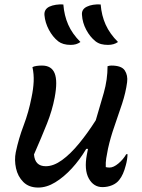

<svg xmlns="http://www.w3.org/2000/svg" viewBox="-20 -833 640 864"><path d="M433 -813Q437 -763 455.5 -722Q474 -681 511 -644Q493 -631 466 -631Q449 -631 435.5 -634.5Q422 -638 410 -647Q385 -667 368 -699Q351 -731 349 -765Q346 -791 371 -803Q396 -815 433 -813ZM265 -813Q269 -763 287 -722Q305 -681 342 -644Q332 -637 321.5 -634Q311 -631 298 -631Q263 -631 242 -647Q217 -667 200 -699Q183 -731 180 -765Q178 -791 202 -803Q215 -809 231.5 -811.5Q248 -814 265 -813ZM126 -531Q134 -535 145.5 -536.5Q157 -538 169 -538Q212 -538 226 -503Q240 -468 226 -394Q215 -336 191.5 -277Q168 -218 133 -138Q137 -85 186 -85Q221 -85 259 -112.5Q297 -140 336 -187.5Q375 -235 411 -292Q430 -355 447 -415Q464 -475 464 -535Q473 -538 481 -538Q527 -538 541.5 -516Q556 -494 552 -463Q546 -417 529.5 -366.5Q513 -316 495 -265Q477 -214 466 -164Q461 -140 458 -120.5Q455 -101 456 -81Q464 -79 473 -79Q491 -79 513 -97.5Q535 -116 548 -139H554Q553 -114 546 -89Q535 -46 517 -24Q505 -8 484.5 0.5Q464 9 441 9Q401 9 379.5 -30Q358 -69 371 -138Q373 -150 376 -163H368Q339 -114 303 -75Q267 -36 228.5 -12.5Q190 11 152 11Q110 11 85 -14Q60 -39 52 -76Q44 -113 51 -148Q64 -210 86.5 -269Q109 -328 122 -395Q130 -433 131.5 -466Q133 -499 126 -531Z"/></svg>

Font: Recursive Sn Csl St
Style: Italic
Weight: 400
Italic angle: -15°
Version: Version 1.079;hotconv 1.0.112;makeotfexe 2.5.65598; ttfautoh